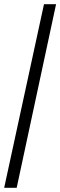

<svg xmlns="http://www.w3.org/2000/svg" viewBox="-20 -780 289 921"><path d="M0 121H60L249 -760H191Z"/></svg>

Font: Noto Serif Armenian Condensed SemiBold
Style: Regular
Weight: 600
Width: 3
Designer: Monotype Design Team
Foundry: Monotype Imaging Inc.
Version: Version 2.008